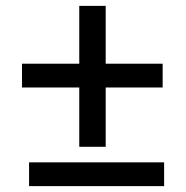

<svg xmlns="http://www.w3.org/2000/svg" viewBox="-20 -632 634 654"><path d="M534 -334H340V-132H250V-334H55V-415H250V-612H340V-415H534ZM539 2H79V-79H539Z"/></svg>

Font: GFS Artemisia
Style: Bold
Weight: 700
Designer: Designed by Takis Katsoulidis.
Foundry: Designed by Takis Katsoulidis.
Version: Version 1.0